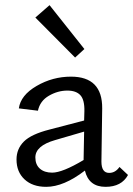

<svg xmlns="http://www.w3.org/2000/svg" viewBox="-20 -719 516 744"><path d="M307 -529 271 -496 117 -651 172 -699ZM443 -72 476 -41Q451 5 389 5Q324 5 309 -58Q227 5 159 5Q106 5 75 -24Q44 -53 44 -101Q44 -142 72.5 -170.5Q101 -199 172 -217L306 -252L307 -288Q308 -332 291.5 -350Q275 -368 241 -368Q204 -368 169.5 -348Q135 -328 127 -290L53 -299Q60 -350 122 -386Q184 -422 255 -422Q377 -422 376 -299L373 -93Q373 -49 403 -49Q427 -49 443 -72ZM182 -50Q222 -50 304 -99V-104L306 -209L193 -176Q117 -154 117 -109Q117 -81 134.5 -65.5Q152 -50 182 -50Z"/></svg>

Font: EauTestText Medium
Style: Regular
Weight: 500
Designer: Christian Thalmann (Catharsis Fonts)
Version: Version 0.001;PS 000.001;hotconv 1.0.88;makeotf.lib2.5.64775